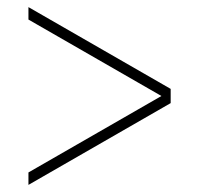

<svg xmlns="http://www.w3.org/2000/svg" viewBox="-20 -520 560 540"><path d="M60 -500 460 -270V-230L60 0V-35L434 -250L60 -465Z"/></svg>

Font: Fivo Sans Thin
Style: Regular
Weight: 250
Foundry: Alexander Slobzheninov
Version: 1.0